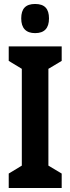

<svg xmlns="http://www.w3.org/2000/svg" viewBox="-20 -948 355 968"><path d="M157 -928C109 -928 87 -904 87 -855C87 -806 111 -781 157 -781C204 -781 227 -806 227 -855C227 -903 206 -928 157 -928ZM291 0V-73L224 -113V-601L291 -641V-714H24V-641L90 -601V-113L24 -73V0Z"/></svg>

Font: Noto Sans Gurmukhi UI ExtraCondensed
Style: Bold
Weight: 700
Width: 2
Designer: Jelle Bosma - Monotype Design Team
Foundry: Monotype Imaging Inc.
Version: Version 2.004